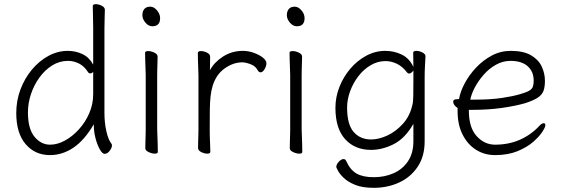

<svg xmlns="http://www.w3.org/2000/svg" viewBox="-20 -728 2694 921"><path d="M430 -132V-128Q430 -95 438.5 -63.5Q447 -32 459 -11Q471 10 482 10Q495 10 506 -4.5Q517 -19 517 -30Q517 -36 515 -38Q499 -58 490 -99.5Q481 -141 481 -185V-592Q481 -618 482 -643.5Q483 -669 483 -681Q483 -693 468 -700.5Q453 -708 440 -708Q425 -708 425 -699Q425 -682 426 -653Q427 -624 427 -593V-418Q408 -453 375.5 -468.5Q343 -484 305 -484Q257 -484 212.5 -460Q168 -436 133 -394Q98 -352 78 -298.5Q58 -245 58 -186Q58 -89 103 -36.5Q148 16 220 16Q279 16 332 -19.5Q385 -55 430 -132ZM427 -384V-276Q427 -228 408 -184.5Q389 -141 358 -107Q327 -73 291 -53.5Q255 -34 220 -34Q177 -34 145.5 -72Q114 -110 114 -189Q114 -233 128.5 -276.5Q143 -320 169 -356Q195 -392 230 -414Q265 -436 306 -436Q333 -436 358.5 -423.5Q384 -411 403 -381Q406 -376 412 -376Q422 -376 427 -384Z M711 -602Q748 -602 748 -641Q748 -661 733 -678.5Q718 -696 701 -696Q682 -696 672.5 -685Q663 -674 663 -655Q663 -637 677.5 -619.5Q692 -602 711 -602ZM679 -368V-105Q679 -98 678.5 -80Q678 -62 677.5 -43.5Q677 -25 677 -17Q677 -6 693 1.5Q709 9 722 9Q737 9 737 1Q737 -11 736.5 -34Q736 -57 735 -78Q734 -99 734 -105V-368Q734 -380 734.5 -398Q735 -416 735.5 -432.5Q736 -449 736 -457Q736 -468 720.5 -475.5Q705 -483 691 -483Q676 -483 676 -475Q676 -464 676.5 -442Q677 -420 678 -399Q679 -378 679 -368Z M932 -367V-106Q932 -99 931.5 -81Q931 -63 930.5 -44.5Q930 -26 930 -18Q930 -6 945.5 1.5Q961 9 974 9Q989 9 989 0Q989 -17 987.5 -46Q986 -75 986 -106Q986 -163 986.5 -201Q987 -239 990 -266Q993 -293 1000 -316Q1017 -371 1058 -400Q1099 -429 1142 -429Q1158 -429 1182 -420Q1206 -411 1216 -391Q1222 -381 1230 -381Q1240 -381 1249 -396Q1258 -411 1258 -425Q1258 -438 1241 -451.5Q1224 -465 1198 -474.5Q1172 -484 1145 -484Q1092 -484 1049.5 -456.5Q1007 -429 987 -391Q987 -409 987.5 -426.5Q988 -444 988 -456Q988 -468 973 -475.5Q958 -483 944 -483Q929 -483 929 -474Q929 -463 929.5 -441Q930 -419 931 -398Q932 -377 932 -367Z M1404 -602Q1441 -602 1441 -641Q1441 -661 1426 -678.5Q1411 -696 1394 -696Q1375 -696 1365.5 -685Q1356 -674 1356 -655Q1356 -637 1370.5 -619.5Q1385 -602 1404 -602ZM1372 -368V-105Q1372 -98 1371.5 -80Q1371 -62 1370.5 -43.5Q1370 -25 1370 -17Q1370 -6 1386 1.5Q1402 9 1415 9Q1430 9 1430 1Q1430 -11 1429.5 -34Q1429 -57 1428 -78Q1427 -99 1427 -105V-368Q1427 -380 1427.5 -398Q1428 -416 1428.5 -432.5Q1429 -449 1429 -457Q1429 -468 1413.5 -475.5Q1398 -483 1384 -483Q1369 -483 1369 -475Q1369 -464 1369.5 -442Q1370 -420 1371 -399Q1372 -378 1372 -368Z M1963 -134V-51Q1963 7 1937 45.5Q1911 84 1868 103Q1825 122 1773 122Q1721 122 1690.5 104.5Q1660 87 1641 45Q1637 35 1628 35Q1617 35 1605 48Q1593 61 1593 74Q1593 75 1601 90.5Q1609 106 1628.5 125Q1648 144 1683 158.5Q1718 173 1773 173Q1839 173 1894.5 147.5Q1950 122 1983.5 72Q2017 22 2017 -50V-358Q2017 -384 2018.5 -411Q2020 -438 2021 -457V-458Q2021 -469 2006 -476.5Q1991 -484 1978 -484Q1962 -484 1962 -475Q1962 -464 1962.5 -447Q1963 -430 1963 -407Q1944 -448 1907.5 -466Q1871 -484 1828 -484Q1780 -484 1736.5 -460.5Q1693 -437 1660 -398Q1627 -359 1608 -310.5Q1589 -262 1589 -211Q1589 -112 1635.5 -60.5Q1682 -9 1760 -9Q1814 -9 1868.5 -36.5Q1923 -64 1963 -134ZM1963 -390V-340Q1963 -302 1962.5 -269.5Q1962 -237 1958 -224Q1946 -171 1912.5 -134Q1879 -97 1838 -78Q1797 -59 1760 -59Q1708 -59 1676.5 -95Q1645 -131 1645 -212Q1645 -251 1659.5 -290.5Q1674 -330 1699.5 -363Q1725 -396 1758.5 -415.5Q1792 -435 1829 -435Q1857 -435 1884 -422Q1911 -409 1933 -380Q1937 -375 1942 -375Q1948 -375 1954 -380Q1960 -385 1963 -390Z M2229 -201H2241Q2324 -201 2389 -210.5Q2454 -220 2499 -233Q2539 -246 2559.5 -259.5Q2580 -273 2587 -292Q2594 -311 2594 -340Q2594 -376 2578.5 -409Q2563 -442 2527 -463Q2491 -484 2430 -484Q2381 -484 2339 -461.5Q2297 -439 2264 -404Q2231 -369 2209.5 -329Q2188 -289 2182 -253Q2182 -253 2177.5 -252.5Q2173 -252 2171 -252Q2154 -252 2154 -240Q2154 -224 2175 -210V-195Q2175 -130 2199 -82.5Q2223 -35 2263.5 -9.5Q2304 16 2355 16Q2416 16 2461.5 -2.5Q2507 -21 2536.5 -46.5Q2566 -72 2581 -95Q2596 -118 2596 -127Q2596 -137 2588 -137Q2579 -137 2567 -124Q2527 -81 2473.5 -57.5Q2420 -34 2355 -34Q2304 -34 2266.5 -75Q2229 -116 2229 -198ZM2257 -250H2236Q2241 -277 2258 -309Q2275 -341 2300.5 -370Q2326 -399 2359 -417.5Q2392 -436 2429 -436Q2482 -436 2511 -410.5Q2540 -385 2540 -341Q2540 -323 2536 -312Q2532 -301 2518.5 -293Q2505 -285 2474 -276Q2440 -266 2386.5 -258Q2333 -250 2257 -250Z"/></svg>

Font: Klee One
Style: Regular
Weight: 400
Designer: Fontworks Inc.
Foundry: Fontworks Inc.
Version: Version 1.100